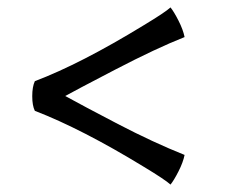

<svg xmlns="http://www.w3.org/2000/svg" viewBox="-20 -586 641 518"><path d="M74 -287Q67 -301 67 -326.5Q67 -352 74 -367Q198 -414 368 -518Q426 -553 440 -566Q449 -555 461.5 -530.5Q474 -506 478 -486Q402 -456 290.5 -398Q179 -340 156 -327Q203 -301 298 -251.5Q393 -202 478 -168Q474 -148 461.5 -123.5Q449 -99 440 -88Q426 -101 368 -136Q201 -238 74 -287Z"/></svg>

Font: Port Lligat Slab
Style: Regular
Weight: 400
Designer: Dario Muhafara, Eduardo Rodriguez Tunni
Foundry: Tipo
Version: Version 1.002